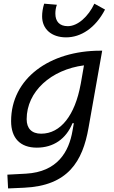

<svg xmlns="http://www.w3.org/2000/svg" viewBox="-20 -801 626 1055"><path d="M24.4 234.4 112.3 230.5C354.5 219.7 434.1 85 466.3 -98.1L541.5 -522.5H532.2C252.4 -522.5 41 -370.1 41 -135.3C41 -42 91.3 10.3 182.1 10.3C274.4 10.3 343.3 -38.1 378.4 -124H385.7L378.4 -82.5C358.9 31.7 296.9 143.6 122.1 153.3L20.5 158.7ZM441.4 -441.9 424.3 -343.8 422.9 -336.9C392.1 -169.4 314.5 -66.4 206.1 -66.4C154.8 -66.4 126.5 -94.7 126.5 -146C126.5 -298.8 261.2 -418.5 441.4 -441.9ZM343.3 -595.7C423.8 -595.7 503.9 -646 557.1 -748.5L498.5 -780.8C465.3 -710 407.2 -657.2 352.5 -657.2C307.1 -657.2 284.2 -683.1 284.2 -726.1C284.2 -740.7 286.1 -757.3 292.5 -774.9L222.7 -780.8C214.8 -755.9 211.4 -732.9 211.4 -710.9C211.4 -642.1 262.2 -595.7 343.3 -595.7Z"/></svg>

Font: Cascadia Mono NF SemiLight
Style: Italic
Weight: 350
Italic angle: -10°
Monospace: yes
Designer: Aaron Bell
Foundry: Saja Typeworks
Version: Version 2404.023